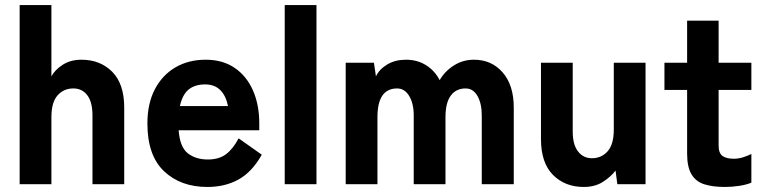

<svg xmlns="http://www.w3.org/2000/svg" viewBox="-20 -731 3027 762"><path d="M58 0V-711H184V-428Q198 -454 229 -474Q260 -494 303 -494Q378 -494 425.5 -446Q473 -398 473 -304V0H347V-273Q347 -326 326.5 -353Q306 -380 271 -380Q233 -380 208.5 -352.5Q184 -325 184 -266V0Z M803 11Q697 11 631 -51.5Q565 -114 565 -241Q565 -320 594.5 -376.5Q624 -433 676 -463.5Q728 -494 796 -494Q864 -494 911.5 -461.5Q959 -429 984 -372Q1009 -315 1009 -241V-214H689Q694 -147 725.5 -122.5Q757 -98 805 -98Q849 -98 877 -119Q905 -140 927 -182L1019 -117Q980 -48 926.5 -18.5Q873 11 803 11ZM694 -310H885Q867 -396 794 -396Q754 -396 729 -376Q704 -356 694 -310Z M1110 0V-711H1236V0Z M1352 0V-482H1464L1472 -428Q1486 -457 1517.5 -475.5Q1549 -494 1591 -494Q1636 -494 1670.5 -472.5Q1705 -451 1725 -413Q1745 -448 1781 -471Q1817 -494 1861 -494Q1931 -494 1975 -443.5Q2019 -393 2019 -304V0H1892V-273Q1892 -320 1875 -350Q1858 -380 1828 -380Q1790 -380 1769 -351.5Q1748 -323 1748 -266V0H1622V-273Q1622 -320 1604 -350Q1586 -380 1556 -380Q1478 -380 1478 -266V0Z M2297 11Q2222 11 2174.5 -37Q2127 -85 2127 -179V-482H2253V-209Q2253 -157 2274 -130Q2295 -103 2329 -103Q2367 -103 2391.5 -130.5Q2416 -158 2416 -217V-482H2542V0H2430L2423 -54Q2404 -29 2372.5 -9Q2341 11 2297 11Z M2857 11Q2809 11 2775.5 0.5Q2742 -10 2724.5 -39Q2707 -68 2707 -121V-374H2617V-482H2707V-649H2832V-482H2962V-374H2832V-154Q2832 -123 2847.5 -112Q2863 -101 2892 -101Q2912 -101 2931.5 -107.5Q2951 -114 2962 -120V-6Q2943 2 2914.5 6.5Q2886 11 2857 11Z"/></svg>

Font: Zen Kaku Gothic New Black
Style: Regular
Weight: 900
Designer: Yoshimichi Ohira
Foundry: Positype
Version: Version 1.001